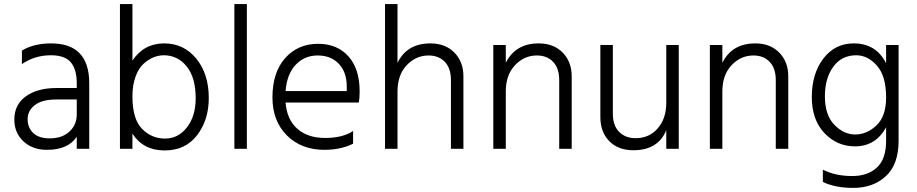

<svg xmlns="http://www.w3.org/2000/svg" viewBox="-20 -727 4480 938"><path d="M223 -51Q283 -51 319 -84Q355 -117 355 -168V-241H256Q185 -241 150 -213.5Q115 -186 115 -145Q115 -103 142.5 -77Q170 -51 223 -51ZM355 -59Q313 5 209 5Q139 5 94.5 -36.5Q50 -78 50 -143Q50 -216 106.5 -256.5Q163 -297 256 -297H355V-320Q355 -388 326 -422.5Q297 -457 229 -457Q150 -457 87 -414V-480Q145 -515 230 -515Q416 -515 416 -320V0H355Z M627 0H566V-707H627V-431Q683 -515 782 -515Q878 -515 939 -440.5Q1000 -366 1000 -248Q1000 -141 943 -66.5Q886 8 784 8Q680 8 627 -74ZM627 -256Q627 -145 674 -97.5Q721 -50 786 -50Q851 -50 893.5 -105Q936 -160 936 -247Q936 -348 892 -402.5Q848 -457 780 -457Q756 -457 731.5 -447.5Q707 -438 682.5 -416.5Q658 -395 642.5 -353.5Q627 -312 627 -256Z M1186 0H1125V-707H1186Z M1705 -25Q1645 5 1565 5Q1452 5 1381.5 -65.5Q1311 -136 1311 -251Q1311 -373 1373 -443Q1435 -513 1534 -513Q1627 -513 1682 -452Q1737 -391 1737 -280Q1737 -246 1733 -226H1375Q1382 -142 1433 -97.5Q1484 -53 1568 -53Q1654 -53 1705 -87ZM1532 -456Q1468 -456 1425 -411Q1382 -366 1375 -282H1674V-305Q1674 -374 1635.5 -415Q1597 -456 1532 -456Z M2244 0H2183V-335Q2183 -394 2153 -425Q2123 -456 2074 -456Q2012 -456 1967 -408.5Q1922 -361 1922 -280V0H1861V-707H1922V-420Q1968 -515 2083 -515Q2156 -515 2200 -470Q2244 -425 2244 -354Z M2773 0H2712V-335Q2712 -394 2682 -425Q2652 -456 2603 -456Q2541 -456 2496 -408.5Q2451 -361 2451 -280V0H2390V-507H2451V-420Q2498 -515 2612 -515Q2685 -515 2729 -470Q2773 -425 2773 -354Z M3296 0H3235V-91Q3195 7 3074 7Q3000 7 2956.5 -37.5Q2913 -82 2913 -155V-507H2974V-172Q2974 -114 3004.5 -83Q3035 -52 3085 -52Q3152 -52 3193.5 -100Q3235 -148 3235 -225V-507H3296Z M3831 0H3770V-335Q3770 -394 3740 -425Q3710 -456 3661 -456Q3599 -456 3554 -408.5Q3509 -361 3509 -280V0H3448V-507H3509V-420Q3556 -515 3670 -515Q3743 -515 3787 -470Q3831 -425 3831 -354Z M4370 -39Q4370 76 4308 133.5Q4246 191 4148 191Q4061 191 4000 162V102Q4062 133 4143 133Q4219 133 4264 91.5Q4309 50 4309 -39V-105Q4258 -12 4157 -12Q4069 -12 4007.5 -77Q3946 -142 3946 -253Q3946 -367 4002.5 -441Q4059 -515 4151 -515Q4260 -515 4309 -418V-507H4370ZM4010 -256Q4010 -165 4056 -117.5Q4102 -70 4158 -70Q4215 -70 4262 -114.5Q4309 -159 4309 -251Q4309 -356 4264 -406.5Q4219 -457 4163 -457Q4092 -457 4051 -401Q4010 -345 4010 -256Z"/></svg>

Font: Hind Siliguri Light
Style: Regular
Weight: 300
Designer: Jyotish Sonowal
Foundry: Indian Type Foundry
Version: Version 1.001;PS 1.0;hotconv 1.0.86;makeotf.lib2.5.63406; tt